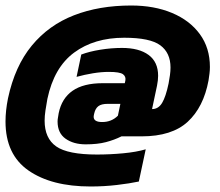

<svg xmlns="http://www.w3.org/2000/svg" viewBox="-26 -545 800 697"><path d="M303 132Q161 132 77.5 74Q-6 16 -6 -104Q-6 -143 3 -188Q28 -305 89.5 -379.5Q151 -454 242.5 -489.5Q334 -525 450 -525Q534 -525 598.5 -498Q663 -471 699.5 -421Q736 -371 736 -302Q736 -290 734.5 -278Q733 -266 731 -253Q713 -156 655.5 -103Q598 -50 488 -50H415Q389 -37 358.5 -29Q328 -21 285 -21Q241 -21 212 -41.5Q183 -62 183 -104Q183 -111 184.5 -118.5Q186 -126 187 -134Q198 -188 237.5 -215.5Q277 -243 347 -243H427L429 -252Q432 -267 420.5 -275.5Q409 -284 369 -284Q342 -284 311.5 -279Q281 -274 252 -266L269 -347Q298 -358 338 -364.5Q378 -371 417 -371Q479 -371 513.5 -345.5Q548 -320 548 -270Q548 -262 547 -253Q546 -244 544 -234L526 -149Q549 -149 562.5 -171.5Q576 -194 586 -242Q589 -258 591 -272.5Q593 -287 593 -300Q593 -353 556 -380.5Q519 -408 425 -408Q316 -408 243 -354Q170 -300 146 -186Q142 -164 139 -144Q136 -124 136 -107Q136 -43 178 -13.5Q220 16 326 16Q373 16 421 11.5Q469 7 503 -3L478 114Q445 121 398.5 126.5Q352 132 303 132ZM345 -102Q379 -102 402 -125L411 -168H365Q342 -168 331 -159.5Q320 -151 316 -133Q315 -129 314.5 -126Q314 -123 314 -121Q314 -102 345 -102Z"/></svg>

Font: Kanit ExtraBold
Style: Italic
Weight: 800
Italic angle: -12°
Designer: Katatrad Team
Foundry: CadsonDemak
Version: Version 2.000; ttfautohint (v1.8.3)